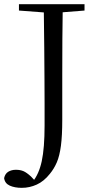

<svg xmlns="http://www.w3.org/2000/svg" viewBox="-35 -748 458 910"><path d="M68.5 142.3Q34.6 142.3 11.3 131.8Q-12 121.3 -15.5 96.2Q-10.8 75 4.3 65.9Q19.5 56.7 40.4 56.7Q60.8 56.7 76.1 63.2Q91.3 69.7 111.8 88.5L137.3 115.5V120.7H119.1V114.3Q149.5 77.8 162.9 15.7Q176.3 -46.4 176.3 -152.7Q176.3 -204.9 176.3 -257Q176.3 -309 175.8 -372.9Q175.3 -436.8 174.7 -523.1Q174.1 -609.4 172.3 -728H262.5Q261.1 -645.8 260.6 -561.7Q260.1 -477.6 260.1 -391.4V-179.7Q260.1 -105.3 253.8 -57.4Q247.5 -9.6 234.5 21Q221.4 51.5 201.4 75.8Q173.2 111.4 139.2 126.8Q105.2 142.3 68.5 142.3ZM54.8 -698V-728H365.6V-698L225.5 -686.9H201.6Z"/></svg>

Font: Noto Serif KR
Style: Regular
Weight: 200
Designer: Ryoko NISHIZUKA 西塚涼子 (kana & ideographs); Frank Grießhammer (Latin, Greek & Cyrillic); Wenlong ZHANG 张文龙 (bopomofo); San
Foundry: Adobe
Version: Version 2.001;hotconv 1.1.0;makeotfexe 2.6.0